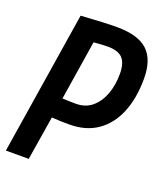

<svg xmlns="http://www.w3.org/2000/svg" viewBox="-132 -798 752 885"><g transform="rotate(20 243.5 -355.0)"><path d="M2 0 113 -702Q172 -706 216 -708Q260 -710 288 -710Q393 -710 440 -666Q487 -622 487 -529Q487 -432 457.5 -361Q428 -290 372 -251.5Q316 -213 236 -213Q208 -213 191.5 -213.5Q175 -214 149 -216L114 0ZM211 -607 165 -315Q186 -314 200.5 -313.5Q215 -313 231 -313Q278 -313 310 -340Q342 -367 358.5 -412Q375 -457 375 -511Q375 -564 353 -587.5Q331 -611 280 -611Q263 -611 249 -610Q235 -609 211 -607Z"/></g></svg>

Font: Georama SemiCondensed SemiBold
Style: Italic
Weight: 600
Width: 4
Italic angle: -9°
Designer: Jean-Baptiste Levee
Foundry: Production Type
Version: Version 1.000